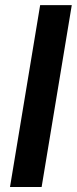

<svg xmlns="http://www.w3.org/2000/svg" viewBox="-20 -748 307 768"><path d="M267.1 -727.5 146.5 0H20L140.6 -727.5Z"/></svg>

Font: Inter 17pt SemiBold
Style: Italic
Weight: 600
Italic angle: -9.3988°
Version: Version 4.001;git-66647c0bb